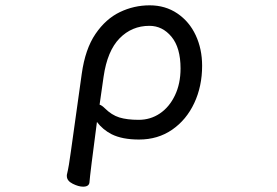

<svg xmlns="http://www.w3.org/2000/svg" viewBox="-20 -506 1040 721"><path d="M739 -259Q739 -182 709.5 -119Q680 -56 626.5 -19Q573 18 502 18Q439 18 399 -2Q366 -19 344 -48Q318 149 316 178V179Q314 195 292 195Q275 195 253 184Q231 173 231 155V152V151Q239 118 246 64L287 -229Q300 -322 338.5 -378.5Q377 -435 430 -460.5Q483 -486 542 -486Q601 -486 646 -455.5Q691 -425 715 -373.5Q739 -322 739 -259ZM658 -249Q658 -327 624 -368Q590 -409 541 -409Q475 -409 429 -362Q383 -315 369 -218L354 -113Q363 -110 373 -100Q399 -74 428 -65Q457 -56 501 -56Q545 -56 580.5 -80Q616 -104 637 -148Q658 -192 658 -249Z"/></svg>

Font: Moon Stars Kai HW
Style: Bold
Weight: 700
Designer: GuiWonder
Version: Version 1.101